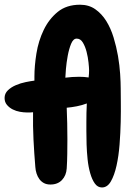

<svg xmlns="http://www.w3.org/2000/svg" viewBox="-55 -787 578 830"><path d="M466.8 -403.3Q466.8 -384.8 467.3 -346.2Q467.8 -307.6 466.8 -260.3Q465.8 -212.9 461.9 -162.6Q458 -112.3 448.7 -70.8Q439.5 -29.3 424.3 -2.9Q409.2 23.4 385.7 23.4Q367.2 23.4 355 6.3Q342.8 -10.7 335 -38.1Q327.1 -65.4 323.7 -98.1Q320.3 -130.9 319.3 -162.1Q318.4 -193.4 318.4 -219.7Q318.4 -246.1 318.4 -258.8Q318.4 -279.3 318.8 -299.8Q319.3 -320.3 320.3 -339.8Q299.8 -332 277.3 -327.6Q254.9 -323.2 233.4 -321.3Q236.3 -253.9 236.3 -185.5Q236.3 -154.3 235.8 -122.1Q235.4 -89.8 233.4 -58.6Q231.4 -28.3 212.9 -8.8Q194.3 10.7 163.1 10.7Q146.5 10.7 134.8 4.4Q123 -2 115.2 -12.7Q107.4 -23.4 103 -37.1Q98.6 -50.8 97.7 -65.4Q92.8 -124 89.8 -183.1Q86.9 -242.2 87.9 -301.8Q81.1 -300.8 75.2 -300.8Q69.3 -300.8 61.5 -300.8Q47.9 -300.8 31.2 -303.7Q14.6 -306.6 0 -314Q-14.6 -321.3 -24.9 -333.5Q-35.2 -345.7 -35.2 -363.3Q-35.2 -382.8 -21 -396.5Q-6.8 -410.2 13.7 -418.9Q34.2 -427.7 56.2 -432.1Q78.1 -436.5 93.8 -438.5V-456.1Q93.8 -502 102.5 -556.2Q111.3 -610.4 133.8 -657.2Q156.2 -704.1 194.3 -735.4Q232.4 -766.6 291 -766.6Q329.1 -766.6 356.9 -747.1Q384.8 -727.5 404.3 -696.3Q423.8 -665 436 -625Q448.2 -585 455.1 -544.9Q461.9 -504.9 464.4 -467.3Q466.8 -429.7 466.8 -403.3ZM330.1 -483.4Q330.1 -494.1 327.6 -517.1Q325.2 -540 319.3 -563Q313.5 -585.9 303.2 -603Q293 -620.1 276.4 -620.1Q261.7 -620.1 252.4 -597.7Q243.2 -575.2 237.8 -545.9Q232.4 -516.6 230 -488.8Q227.5 -460.9 227.5 -451.2Q242.2 -453.1 256.8 -454.1Q271.5 -455.1 287.1 -455.1Q308.6 -455.1 328.1 -452.1Q329.1 -460 329.6 -467.8Q330.1 -475.6 330.1 -483.4Z"/></svg>

Font: Chewy
Style: Regular
Weight: 400
Version: Version 1.001